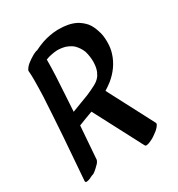

<svg xmlns="http://www.w3.org/2000/svg" viewBox="-171 -848 877 945"><g transform="rotate(-30 267.5 -375.5)"><path d="M350 -357C363 -365 376 -374 389 -384C426 -414 455 -453 469 -499C475 -517 478 -538 478 -558V-567C478 -587 475 -609 468 -628C462 -647 454 -665 442 -680C430 -694 416 -705 401 -714C371 -730 337 -735 303 -735H293C264 -734 234 -728 207 -719C190 -713 174 -706 158 -698C155 -698 153 -697 152 -697C138 -692 125 -684 113 -676C101 -668 89 -659 80 -648L74 -639C72 -637 71 -634 71 -631C73 -610 73 -593 73 -576C73 -546 72 -516 71 -486C67 -411 62 -336 57 -261L39 -24C39 -18 42 -16 47 -16C58 -16 78 -26 85 -30C96 -30 117 -51 125 -59L134 -68C138 -73 141 -78 143 -84L157 -272C184 -283 212 -293 239 -303L368 -57C373 -47 378 -37 384 -27C385 -25 388 -24 391 -24C396 -24 403 -26 405 -27C419 -32 433 -39 445 -48C457 -56 469 -65 478 -76C480 -78 480 -79 480 -79C480 -79 487 -87 487 -92C487 -94 487 -95 486 -97ZM329 -621C343 -607 354 -591 361 -573C367 -553 370 -532 370 -511C370 -506 369 -500 369 -495C368 -482 365 -469 360 -457L351 -440L342 -429L332 -420C326 -416 321 -412 315 -409C297 -399 278 -391 260 -383C227 -370 195 -359 163 -346L169 -445C173 -508 177 -572 177 -635C178 -635 179 -636 180 -636C189 -640 198 -642 207 -644C219 -647 231 -648 243 -649C258 -649 273 -647 288 -643C303 -638 317 -631 329 -621Z"/></g></svg>

Font: Petaluma Script
Style: Regular
Weight: 400
Designer: Daniel Spreadbury
Foundry: Steinberg Media Technologies GmbH
Version: Version 1.10